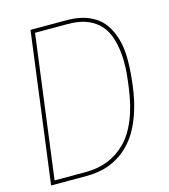

<svg xmlns="http://www.w3.org/2000/svg" viewBox="-115 -871 845 962"><g transform="rotate(-15 307.5 -390.0)"><path d="M558.1 -401.9 555.2 -377.9Q544.9 -295.9 522 -231.4Q499 -167 467.8 -124Q436.5 -81.1 395.8 -52.7Q355 -24.4 310.3 -12.2Q265.6 0 214.8 0H30.8L132.8 -779.8H320.8Q363.3 -779.8 398.2 -771.2Q433.1 -762.7 463.4 -744.1Q493.7 -725.6 514.4 -696Q535.2 -666.5 548.8 -624.5Q562.5 -582.5 564.2 -527.3Q565.9 -472.2 558.1 -401.9ZM54.2 -20H214.8Q276.9 -20 327.9 -39.3Q378.9 -58.6 421.6 -99.9Q464.4 -141.1 493.2 -211.4Q522 -281.7 534.2 -377.9L537.1 -401.9Q547.9 -480.5 542.7 -539.8Q537.6 -599.1 521.5 -641.1Q505.4 -683.1 475.6 -709.5Q445.8 -735.8 408 -747.8Q370.1 -759.8 320.8 -759.8H150.9Z"/></g></svg>

Font: Cooper Hewitt
Style: Thin Italic
Weight: 702
Designer: Village Type and Design LLC
Foundry: Cooper Hewitt Smithsonian Design Museum
Version: 1.000